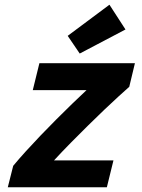

<svg xmlns="http://www.w3.org/2000/svg" viewBox="-20 -794 600 814"><path d="M13 0 36 -91Q60 -120 89.5 -152.5Q119 -185 152 -219.5Q185 -254 219 -288Q253 -322 285.5 -353.5Q318 -385 347 -412H119L147 -526H552L528 -426Q510 -410 483 -385.5Q456 -361 423 -329.5Q390 -298 353.5 -262Q317 -226 280 -188.5Q243 -151 209 -114H461L433 0ZM318 -567 267 -642 444 -774 512 -669Z"/></svg>

Font: Ubuntu Sans Mono
Style: Bold Italic
Weight: 700
Italic angle: -13.5°
Monospace: yes
Designer: Dalton Maag Ltd
Foundry: Dalton Maag Ltd
Version: Version 1.006